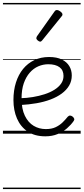

<svg xmlns="http://www.w3.org/2000/svg" viewBox="-20 -905 566 1300"><path d="M287 18Q215 18 167 -14.5Q119 -47 95 -102.5Q71 -158 71 -228Q71 -293 88 -346.5Q105 -400 136.5 -438.5Q168 -477 212.5 -498Q257 -519 312 -519Q365 -519 399 -502Q433 -485 449.5 -457Q466 -429 466 -394Q466 -356 448 -325.5Q430 -295 398 -271.5Q366 -248 322.5 -231.5Q279 -215 227 -206Q175 -197 120 -194L119 -240Q161 -241 203 -248Q245 -255 282 -267Q319 -279 348 -297Q377 -315 393.5 -338.5Q410 -362 410 -391Q410 -430 383 -450Q356 -470 307 -470Q272 -470 239.5 -456Q207 -442 181.5 -413Q156 -384 141 -341Q126 -298 126 -238Q126 -167 148.5 -121Q171 -75 208 -53Q245 -31 290 -31Q330 -31 357 -44Q384 -57 403.5 -76Q423 -95 439 -115Q447 -123 455 -122.5Q463 -122 471 -116Q479 -110 482 -102Q485 -94 479 -86Q461 -60 433.5 -36Q406 -12 369.5 3Q333 18 287 18ZM252 -623Q245 -623 235.5 -631Q226 -639 226 -647Q226 -649 227 -651.5Q228 -654 230 -659L349 -827Q353 -833 357 -835Q361 -837 366 -837Q373 -837 381.5 -832Q390 -827 396.5 -820.5Q403 -814 403 -807Q403 -803 401.5 -800Q400 -797 396 -793L266 -632Q259 -623 252 -623ZM0 365H526V375H0ZM0 -20H526V0H0ZM0 -505H526V-500H0ZM0 -885H526V-875H0Z"/></svg>

Font: Playwrite IT Moderna Guides
Style: Regular
Weight: 400
Designer: Veronika Burian, José Scaglione
Foundry: TypeTogether
Version: Version 1.003